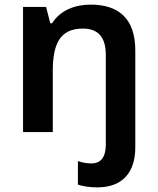

<svg xmlns="http://www.w3.org/2000/svg" viewBox="-20 -573 684 833"><path d="M401 240C520 240 567 166 567 66V-354C567 -493 494 -553 373 -553C305 -553 241 -528 206 -472H198L180 -543H80V0H209V-264C209 -383 240 -449 340 -449C406 -449 439 -411 439 -335V52C439 118 411 136 376 136C354 136 337 132 318 126V228C338 235 370 240 401 240Z"/></svg>

Font: Noto Sans Balinese SemiBold
Style: Regular
Weight: 600
Designer: Aditya Bayu, David Williams
Foundry: David Williams
Version: Version 2.005